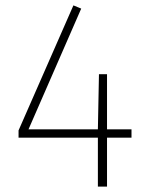

<svg xmlns="http://www.w3.org/2000/svg" viewBox="-20 -694 549 714"><path d="M469 -182H378V0H344V-182H49V-209L253 -674L282 -662L86 -213H344L348 -418H378V-213H469Z"/></svg>

Font: FiraSans
Style: Regular
Weight: 200
Designer: Carrois Corporate & Edenspiekermann AG
Foundry: Carrois Corporate GbR & Edenspiekermann AG
Version: Version 3.106;PS 003.106;hotconv 1.0.70;makeotf.lib2.5.58329